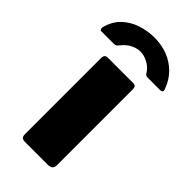

<svg xmlns="http://www.w3.org/2000/svg" viewBox="-285 -802 861 861"><g transform="rotate(45 146.0 -371.0)"><path d="M241 -29Q241 -13 233 -6.5Q225 0 208 0H67Q52 0 46.5 -6Q41 -12 41 -25V-507Q41 -530 60 -530H223Q241 -530 241 -510ZM329 -593H251Q245 -593 240.5 -595Q236 -597 231 -606Q218 -627 193.5 -640Q169 -653 146 -653Q130 -653 113.5 -647Q97 -641 83.5 -630.5Q70 -620 60 -607Q54 -599 49.5 -596Q45 -593 36 -593H-41Q-48 -593 -50.5 -598Q-53 -603 -52 -609Q-40 -657 -9.5 -686Q21 -715 62 -728.5Q103 -742 146 -742Q190 -742 228.5 -727.5Q267 -713 296.5 -684Q326 -655 342 -611Q349 -593 329 -593Z"/></g></svg>

Font: Libre Franklin Thin Black
Style: Regular
Weight: 900
Version: Version 3.000